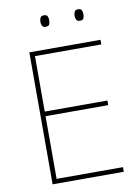

<svg xmlns="http://www.w3.org/2000/svg" viewBox="-97 -959 743 1023"><g transform="rotate(-10 275.0 -447.5)"><path d="M488 0H103V-714H488V-689H129V-389H468V-364H129V-25H488ZM189 -864Q189 -876 194 -885.5Q199 -895 212 -895Q229 -895 233 -885.5Q237 -876 237 -864Q237 -851 233 -842Q229 -833 212 -833Q199 -833 194 -842Q189 -851 189 -864ZM374 -864Q374 -876 379 -885.5Q384 -895 397 -895Q414 -895 418 -885.5Q422 -876 422 -864Q422 -851 418 -842Q414 -833 397 -833Q384 -833 379 -842Q374 -851 374 -864Z"/></g></svg>

Font: Noto Sans Oriya Thin
Style: Regular
Weight: 100
Designer: Amélie Bonet and Sol Matas
Foundry: Google LLC
Version: Version 2.006; ttfautohint (v1.8.4.7-5d5b)